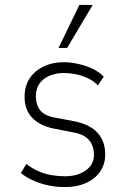

<svg xmlns="http://www.w3.org/2000/svg" viewBox="-20 -753 512 781"><path d="M243 8Q209 8 176 1Q143 -6 114.5 -19Q86 -32 65 -49L87 -86Q112 -67 137.5 -56Q163 -45 190.5 -40.5Q218 -36 245 -36Q295 -36 328.5 -59.5Q362 -83 362 -122Q362 -161 341.5 -184Q321 -207 280 -214L199 -230Q143 -241 111.5 -273.5Q80 -306 80 -359Q80 -403 100.5 -434Q121 -465 157 -482.5Q193 -500 239 -500Q265 -500 296 -493.5Q327 -487 355 -474Q383 -461 402 -441L378 -406Q358 -426 334 -436.5Q310 -447 286 -451.5Q262 -456 240 -456Q191 -456 158.5 -431.5Q126 -407 126 -361Q126 -327 143 -305Q160 -283 201 -275L281 -260Q346 -247 377 -212.5Q408 -178 408 -125Q408 -86 388 -56Q368 -26 330.5 -9Q293 8 243 8ZM218 -558 303 -733H357L253 -558Z"/></svg>

Font: Nunito Sans 7pt Condensed ExtraLight
Style: Regular
Weight: 250
Width: 3
Designer: Vernon Adams
Foundry: Vernon Adams
Version: Version 3.101;gftools[0.9.27]